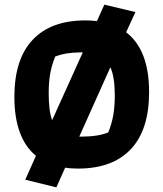

<svg xmlns="http://www.w3.org/2000/svg" viewBox="-20 -718 705 828"><path d="M89 57 135 -46Q42 -123 42 -300Q42 -463 121 -546.5Q200 -630 348 -630Q374 -630 398 -627L430 -698L564 -666L524 -579Q623 -503 623 -321Q623 -158 544 -74.5Q465 9 317 9Q284 9 261 5L223 90ZM337 -492H327Q263 -492 218 -474Q203 -437 196.5 -400.5Q190 -364 190 -315Q190 -238 205 -200ZM338 -129Q402 -129 447 -147Q462 -184 468.5 -221.5Q475 -259 475 -306Q475 -386 456 -428L322 -129Z"/></svg>

Font: Athiti
Style: Bold
Weight: 700
Designer: CadsonDemak Team
Foundry: CadsonDemak
Version: Version 1.033